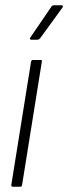

<svg xmlns="http://www.w3.org/2000/svg" viewBox="-20 -710 259 730"><path d="M30 0Q22 0 23 -7L98 -475Q99 -482 106 -482H134Q137 -482 138.5 -481Q140 -480 139 -475L64 -7Q63 0 57 0ZM98 -559Q95 -559 94 -562Q93 -565 95 -567L175 -684Q178 -690 185 -690H214Q218 -690 219 -687.5Q220 -685 218 -682L133 -565Q128 -559 122 -559Z"/></svg>

Font: Sofia Sans Extra Condensed Light
Style: Italic
Weight: 300
Italic angle: -9°
Version: Version 4.100